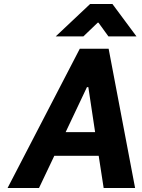

<svg xmlns="http://www.w3.org/2000/svg" viewBox="-20 -945 713 965"><path d="M476 -162H253L176 0H18L381 -700H526L659 0H501ZM458 -281 424 -507H417L310 -281ZM433 -925H545L666 -762H525L475 -831H471L399 -762H260Z"/></svg>

Font: Be Vietnam ExtraBold
Style: Italic
Weight: 800
Italic angle: -9.778°
Designer: Gabriel Lam
Foundry: TypeRant
Version: Version 3.000